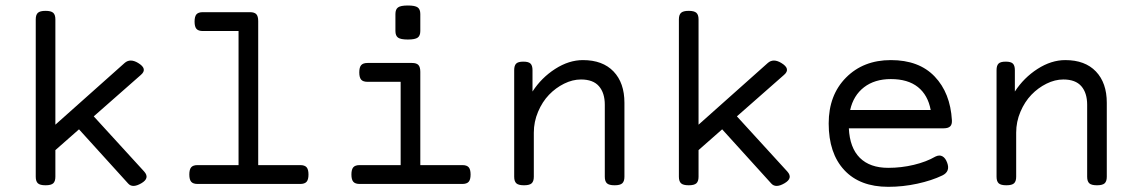

<svg xmlns="http://www.w3.org/2000/svg" viewBox="-20 -686 4237 716"><path d="M444.8 -451.2 140.1 -179.7 180.7 -121.1 505.4 -406.7Q531.7 -429.2 495.1 -451.2Q465.3 -469.2 444.8 -451.2ZM149.4 -645.5Q129.4 -645.5 121.3 -638.2Q113.3 -630.9 113.3 -613.8V-26.9Q113.3 -9.8 121.3 -2.4Q129.4 4.9 149.4 4.9H150.4Q170.4 4.9 178.5 -2.4Q186.5 -9.8 186.5 -26.9V-613.8Q186.5 -630.9 178.5 -638.2Q170.4 -645.5 150.4 -645.5ZM239.7 -242.2 458 -1.5Q474.1 16.6 506.8 -2.4Q540 -21.5 517.6 -46.4L299.3 -285.2Z M869.6 -640.6V-51.8H942.9V-607.4Q942.9 -625.5 935.8 -633.1Q928.7 -640.6 912.1 -640.6ZM716.8 -70.3Q700.2 -70.3 693.1 -62.3Q686 -54.2 686 -35.2Q686 -16.1 693.1 -8.1Q700.2 0 716.8 0H1099.6Q1116.2 0 1123.3 -8.1Q1130.4 -16.1 1130.4 -35.2Q1130.4 -54.2 1123.3 -62.3Q1116.2 -70.3 1099.6 -70.3ZM736.3 -640.6Q719.7 -640.6 712.6 -632.6Q705.6 -624.5 705.6 -605.5Q705.6 -586.4 712.6 -578.4Q719.7 -570.3 736.3 -570.3H899.4V-640.6Z M1350.6 -451.2Q1334 -451.2 1326.9 -443.1Q1319.8 -435.1 1319.8 -416Q1319.8 -397 1326.9 -388.9Q1334 -380.9 1350.6 -380.9H1474.1V-70.3H1321.3Q1304.7 -70.3 1297.6 -62.3Q1290.5 -54.2 1290.5 -35.2Q1290.5 -16.1 1297.6 -8.1Q1304.7 0 1321.3 0H1704.1Q1720.7 0 1727.8 -8.1Q1734.9 -16.1 1734.9 -35.2Q1734.9 -54.2 1727.8 -62.3Q1720.7 -70.3 1704.1 -70.3H1547.4V-418Q1547.4 -436 1540.3 -443.6Q1533.2 -451.2 1516.6 -451.2ZM1547.4 -633.8Q1547.4 -651.4 1537.6 -658.4Q1527.8 -665.5 1501 -665.5Q1474.1 -665.5 1464.4 -658.4Q1454.6 -651.4 1454.6 -633.8V-570.3Q1454.6 -552.7 1464.4 -545.7Q1474.1 -538.6 1501 -538.6Q1527.8 -538.6 1537.6 -545.7Q1547.4 -552.7 1547.4 -570.3Z M1965.8 -344.7V-424.3Q1965.8 -441.4 1958.5 -448.7Q1951.2 -456.1 1932.1 -456.1H1931.2Q1912.1 -456.1 1904.8 -448.7Q1897.5 -441.4 1897.5 -424.3V-26.9Q1897.5 -9.8 1905.5 -2.4Q1913.6 4.9 1933.6 4.9H1934.6Q1954.6 4.9 1962.6 -2.4Q1970.7 -9.8 1970.7 -26.9V-191.4Q1970.7 -231.9 1986.6 -269.3Q2002.4 -306.6 2027.3 -332.5Q2052.2 -358.4 2083.7 -374Q2115.2 -389.6 2146.5 -389.6Q2191.9 -389.6 2213.6 -364.5Q2235.4 -339.4 2235.4 -295.4V-26.9Q2235.4 -9.8 2243.4 -2.4Q2251.5 4.9 2271.5 4.9H2272.5Q2292.5 4.9 2300.5 -2.4Q2308.6 -9.8 2308.6 -26.9V-302.7Q2308.6 -377 2268.1 -419.4Q2227.5 -461.9 2153.8 -461.9Q2101.6 -461.9 2050.3 -429Q1999 -396 1965.8 -344.7Z M2843.3 -451.2 2538.6 -179.7 2579.1 -121.1 2903.8 -406.7Q2930.2 -429.2 2893.6 -451.2Q2863.8 -469.2 2843.3 -451.2ZM2547.9 -645.5Q2527.8 -645.5 2519.8 -638.2Q2511.7 -630.9 2511.7 -613.8V-26.9Q2511.7 -9.8 2519.8 -2.4Q2527.8 4.9 2547.9 4.9H2548.8Q2568.8 4.9 2576.9 -2.4Q2585 -9.8 2585 -26.9V-613.8Q2585 -630.9 2576.9 -638.2Q2568.8 -645.5 2548.8 -645.5ZM2638.2 -242.2 2856.4 -1.5Q2872.6 16.6 2905.3 -2.4Q2938.5 -21.5 2916 -46.4L2697.8 -285.2Z M3070.3 -225.6Q3070.3 -114.3 3128.4 -51.8Q3186.5 10.7 3292.5 10.7Q3347.2 10.7 3400.9 -1Q3454.6 -12.7 3494.1 -31.7Q3524.4 -46.4 3512.2 -79.1Q3505.9 -96.7 3494.6 -103Q3483.4 -109.4 3468.3 -102.1Q3434.6 -82.5 3387.9 -71.3Q3341.3 -60.1 3292.5 -60.1Q3224.1 -60.1 3186.5 -97.4Q3148.9 -134.8 3145.5 -207.5H3499Q3515.6 -207.5 3523.2 -214.6Q3530.8 -221.7 3529.8 -237.8Q3523.9 -339.4 3465.6 -400.6Q3407.2 -461.9 3302.2 -461.9Q3199.7 -461.9 3135 -396.7Q3070.3 -331.5 3070.3 -225.6ZM3450.7 -275.9H3150.4Q3162.6 -330.1 3202.1 -360.6Q3241.7 -391.1 3302.2 -391.1Q3365.7 -391.1 3403.1 -361.3Q3440.4 -331.5 3450.7 -275.9Z M3764.6 -344.7V-424.3Q3764.6 -441.4 3757.3 -448.7Q3750 -456.1 3731 -456.1H3730Q3710.9 -456.1 3703.6 -448.7Q3696.3 -441.4 3696.3 -424.3V-26.9Q3696.3 -9.8 3704.3 -2.4Q3712.4 4.9 3732.4 4.9H3733.4Q3753.4 4.9 3761.5 -2.4Q3769.5 -9.8 3769.5 -26.9V-191.4Q3769.5 -231.9 3785.4 -269.3Q3801.3 -306.6 3826.2 -332.5Q3851.1 -358.4 3882.6 -374Q3914.1 -389.6 3945.3 -389.6Q3990.7 -389.6 4012.5 -364.5Q4034.2 -339.4 4034.2 -295.4V-26.9Q4034.2 -9.8 4042.2 -2.4Q4050.3 4.9 4070.3 4.9H4071.3Q4091.3 4.9 4099.4 -2.4Q4107.4 -9.8 4107.4 -26.9V-302.7Q4107.4 -377 4066.9 -419.4Q4026.4 -461.9 3952.6 -461.9Q3900.4 -461.9 3849.1 -429Q3797.9 -396 3764.6 -344.7Z"/></svg>

Font: Courier Prime Code
Style: Regular
Weight: 400
Designer: Alan Dague-Greene
Foundry: Quote-Unquote Apps
Version: Version 3.18